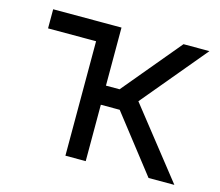

<svg xmlns="http://www.w3.org/2000/svg" viewBox="-83 -652 867 758"><g transform="rotate(15 350.5 -273.0)"><path d="M299.8 -545.9V-467.8H45.9V-545.9ZM242.2 0V-545.9H325.2V-308.6H380.9L578.6 -545.9H684.6L464.8 -282.2L687.5 0H582L402.3 -230.5H325.2V0Z"/></g></svg>

Font: Inter
Style: Regular
Weight: 400
Designer: Rasmus Andersson
Foundry: rsms
Version: Version 4.000;git-8c9346024